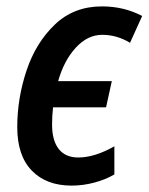

<svg xmlns="http://www.w3.org/2000/svg" viewBox="-20 -571 465 601"><path d="M34 -173Q34 -263 63 -350Q92 -437 151.5 -494Q211 -551 299 -551Q368 -551 425 -521L387 -437Q346 -462 300 -462Q254 -462 217 -421.5Q180 -381 162 -317H330L312 -235H146Q143 -208 143 -181Q143 -131 164 -104.5Q185 -78 225 -78Q276 -78 338 -113V-25Q311 -9 275.5 0.5Q240 10 204 10Q125 10 79.5 -37Q34 -84 34 -173Z"/></svg>

Font: Noto Sans UI NarrowMedium
Style: Italic
Weight: 500
Width: 4
Italic angle: -12°
Designer: Monotype Design Team
Foundry: Monotype Imaging Inc.
Version: Version 1.001